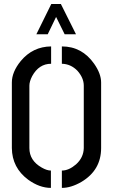

<svg xmlns="http://www.w3.org/2000/svg" viewBox="-20 -916 554 941"><path d="M158.2 -748 231.4 -896.5H278.3L352.5 -748H296.9L254.9 -833L213.9 -748ZM38.1 -190.4V-511.7Q38.1 -563.5 82 -617.2Q140.6 -687.5 230.5 -688.5V-603.5Q170.9 -603.5 137.7 -543Q124 -516.6 124 -496.1V-190.4Q124 -128.9 184.6 -94.7Q210 -80.1 229.5 -80.1V4.9Q173.8 4.9 118.2 -35.2Q39.1 -93.8 38.1 -190.4ZM283.2 4.9V-80.1Q317.4 -80.1 352.5 -110.4Q389.6 -143.6 390.6 -190.4V-496.1Q390.6 -534.2 359.4 -569.3Q327.1 -602.5 283.2 -603.5V-688.5Q381.8 -688.5 441.4 -603.5Q475.6 -554.7 475.6 -511.7V-190.4Q475.6 -82 378.9 -24.4Q328.1 4.9 283.2 4.9Z"/></svg>

Font: Post No Bills Jaffna SemiBold
Style: Regular
Weight: 600
Designer: Kosala Senevirathne, Siva Puranthara, Lasantha Premarathna, Tharique Azeez
Foundry: Mooniak
Version: Version 1.220 ; ttfautohint (v1.6)